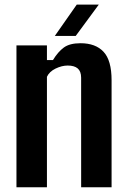

<svg xmlns="http://www.w3.org/2000/svg" viewBox="-20 -792 539 812"><path d="M49.6 0V-600H178.5V-538H204Q224.9 -572.6 249.8 -590.9Q274.7 -609.2 320.4 -609.2Q384.3 -609.2 418 -572.9Q451.8 -536.7 451.9 -453V0H323.2L323.1 -463.9Q322.9 -490.4 308.6 -502.6Q294.3 -514.8 266.3 -514.8Q241.5 -514.8 215 -502Q188.5 -489.1 178.5 -467.2V0ZM211.8 -640 304.5 -772.4H397.7L300.2 -640Z"/></svg>

Font: Big Shoulders Text SC Thin
Style: Regular
Weight: 100
Designer: Patric King
Foundry: XO Type Co
Version: Version 2.002